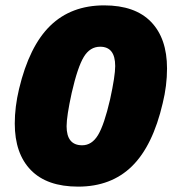

<svg xmlns="http://www.w3.org/2000/svg" viewBox="-20 -688 642 715"><path d="M271 7Q155 7 95 -54.5Q35 -116 35 -228Q35 -290 51 -357Q89 -516 167 -592Q245 -668 368 -668Q483 -668 542.5 -606.5Q602 -545 602 -433Q602 -369 586 -304Q549 -145 471.5 -69Q394 7 271 7ZM286 -147Q322 -147 345 -185Q368 -223 390 -318Q409 -405 409 -442Q409 -514 353 -514Q315 -514 292 -476Q269 -438 247 -342Q228 -255 228 -218Q228 -147 286 -147Z"/></svg>

Font: Elaine Sans ExtraBold
Style: Italic
Weight: 800
Italic angle: -13°
Designer: Wei Huang
Foundry: Wei Huang
Version: Version 2.001;December 24, 2019;FontCreator 12.0.0.2547 64-b